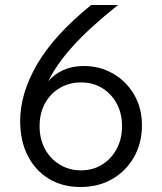

<svg xmlns="http://www.w3.org/2000/svg" viewBox="-20 -735 652 771"><path d="M303 16Q231 16 176.5 -17Q122 -50 91.5 -109.5Q61 -169 61 -249Q61 -359 128.5 -476Q196 -593 346 -715H454Q339 -623 273 -550Q207 -477 174 -409Q199 -438 235 -454Q271 -470 317 -470Q380 -470 433 -440Q486 -410 518 -356Q550 -302 550 -231Q550 -161 518.5 -105Q487 -49 431.5 -16.5Q376 16 303 16ZM305 -51Q353 -51 390 -74Q427 -97 448.5 -137Q470 -177 470 -228Q470 -280 448.5 -319.5Q427 -359 390 -381.5Q353 -404 305 -404Q259 -404 221.5 -382.5Q184 -361 161.5 -321.5Q139 -282 139 -228Q139 -177 160.5 -137Q182 -97 220 -74Q258 -51 305 -51Z"/></svg>

Font: Wix Madefor Text
Style: Regular
Weight: 400
Designer: Dalton Maag Ltd
Foundry: Dalton Maag Ltd
Version: Version 3.100